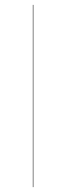

<svg xmlns="http://www.w3.org/2000/svg" viewBox="-20 -577 272 789"><path d="M115 -557H117V192H115Z"/></svg>

Font: FiraGO Two
Style: Regular
Weight: 100
Designer: bBox Type
Foundry: bBox Type GmbH
Version: Version 1.001